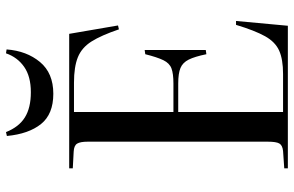

<svg xmlns="http://www.w3.org/2000/svg" viewBox="-190 -791 981 641"><g transform="rotate(-90 300.5 -470.5)"><path d="M59 0V-12L117 -16Q136 -18 142 -28.5Q148 -39 148 -67V-668Q148 -693 141.5 -703.5Q135 -714 115 -715L59 -718V-730H508L536 -567L523 -564Q503 -623 482.5 -655.5Q462 -688 430 -701Q398 -714 345 -714H247V-382H342Q375 -382 392.5 -388.5Q410 -395 420 -415.5Q430 -436 440 -476L454 -478V-274L440 -272Q432 -311 422 -331Q412 -351 394 -358.5Q376 -366 342 -366H247V-16H374Q423 -16 452 -29Q481 -42 500 -76Q519 -110 538 -173H551L535 0ZM308 -783Q240 -783 207 -824Q174 -865 167 -938L180 -941Q197 -898 229 -878Q261 -858 313 -858Q366 -858 398 -880.5Q430 -903 443 -941L456 -939Q451 -872 414 -827.5Q377 -783 308 -783Z"/></g></svg>

Font: Literata 72pt
Style: Regular
Weight: 400
Designer: Latin by Veronika Burian and Jose Scaglione. Greek by Irene Vlachou. Cyrillic by Vera Evstafieva.
Foundry: TypeTogether
Version: Version 3.002